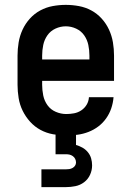

<svg xmlns="http://www.w3.org/2000/svg" viewBox="-20 -548 540 788"><path d="M252 8Q225 8 197.5 3Q170 -2 146 -15Q122 -28 103.5 -48.5Q85 -69 73 -93.5Q61 -118 56.5 -145.5Q52 -173 52 -200V-320Q52 -347 56.5 -374Q61 -401 72.5 -426Q84 -451 102.5 -471.5Q121 -492 145 -505Q169 -518 196 -523Q223 -528 250 -528Q277 -528 304 -523Q331 -518 355 -505Q379 -492 397.5 -471.5Q416 -451 427.5 -426Q439 -401 443.5 -374Q448 -347 448 -320V-216H153V-200Q153 -178 157.5 -156Q162 -134 175 -116Q188 -98 209 -89Q230 -80 252 -80Q268 -80 284 -83Q300 -86 313.5 -95Q327 -104 335.5 -118Q344 -132 345 -149H446Q444 -125 436.5 -103Q429 -81 415.5 -62Q402 -43 383.5 -29Q365 -15 343 -6.5Q321 2 298 5Q275 8 252 8ZM347 -304V-320Q347 -342 342.5 -363.5Q338 -385 325.5 -403Q313 -421 292.5 -430.5Q272 -440 250 -440Q228 -440 207.5 -430.5Q187 -421 174.5 -403Q162 -385 157.5 -363.5Q153 -342 153 -320V-304ZM150 220V147H250Q257 147 264 146Q271 145 277.5 141.5Q284 138 288 132Q292 126 292 119Q292 111 288.5 104Q285 97 278.5 92.5Q272 88 265 86.5Q258 85 250 85H208V0H292V47Q306 51 318.5 58Q331 65 340.5 76.5Q350 88 354 102Q358 116 358 131Q358 151 349.5 169.5Q341 188 325 200Q309 212 289.5 216Q270 220 250 220Z"/></svg>

Font: Iosevka SS04 Semibold
Style: Regular
Weight: 600
Monospace: yes
Designer: Belleve Invis
Foundry: Belleve Invis
Version: Version 19.0.0; ttfautohint (v1.8.4)